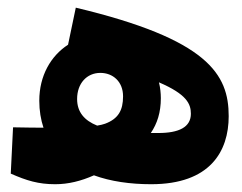

<svg xmlns="http://www.w3.org/2000/svg" viewBox="-20 -471 626 496"><path d="M122.6 4.9C156.7 4.9 189.5 -3.4 222.7 -18.1C265.6 -2.4 316.4 4.9 370.6 4.9C522.9 4.9 570.8 -80.1 570.8 -170.9C570.8 -278.8 518.1 -369.6 175.8 -451.2L155.8 -355.5C111.3 -326.7 81.5 -275.4 81.5 -210.9C81.5 -185.1 85.4 -162.1 92.3 -141.1C70.8 -141.1 43 -141.6 13.7 -142.1L7.8 -22.5C48.8 -4.4 79.1 4.9 122.6 4.9ZM231 -146.5C198.2 -159.7 179.2 -181.2 179.2 -215.3C179.2 -255.4 204.1 -282.7 239.3 -282.7C271.5 -282.7 297.9 -260.3 297.9 -222.2C297.9 -186 285.6 -164.1 251.5 -151.4C246.1 -149.4 239.3 -147.9 231 -146.5ZM369.6 -127.4C386.2 -151.9 395.5 -180.7 395.5 -217.3C395.5 -230.5 394 -244.6 390.6 -258.3C462.4 -227.5 473.1 -202.6 473.1 -177.2C473.1 -142.6 442.4 -127.4 389.2 -127.4C382.3 -127.4 376 -127.4 369.6 -127.4Z"/></svg>

Font: Cascadia Mono NF
Style: Bold
Weight: 700
Monospace: yes
Designer: Aaron Bell
Foundry: Saja Typeworks
Version: Version 2404.023